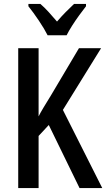

<svg xmlns="http://www.w3.org/2000/svg" viewBox="-20 -960 542 980"><path d="M502 0H386L229 -322L177 -266V0H73V-714H177V-366Q187 -386 203 -412.5Q219 -439 240 -473L383 -714H496L301 -399ZM419 -940V-928Q404 -909 385 -883Q366 -857 348.5 -829.5Q331 -802 320 -780H223Q207 -812 178.5 -854.5Q150 -897 125 -928V-940H186Q206 -923 227.5 -899.5Q249 -876 271 -850Q295 -878 315 -898Q335 -918 358 -940Z"/></svg>

Font: Avrile Sans Condensed Medium
Style: Regular
Weight: 500
Width: 3
Designer: Monotype Design Team
Foundry: Monotype Imaging Inc.
Version: Version 2.001;September 10, 2019;FontCreator 11.5.0.2425 64-